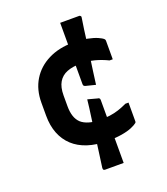

<svg xmlns="http://www.w3.org/2000/svg" viewBox="-148 -849 896 1029"><g transform="rotate(-20 300.0 -335.0)"><path d="M343 -623Q390 -623 424.5 -616Q459 -609 480.5 -599.5Q502 -590 510 -582Q512 -580 513 -577.5Q514 -575 514 -572Q514 -564 514 -545Q514 -526 514 -505Q514 -484 514 -466H496Q459 -484 422.5 -493.5Q386 -503 341 -503Q298 -503 266 -490.5Q234 -478 217 -449.5Q200 -421 200 -374V-312Q200 -280 208 -255.5Q216 -231 233 -215Q250 -200 276.5 -192Q303 -184 340 -184Q370 -184 396 -187.5Q422 -191 446.5 -199Q471 -207 496 -219H514Q514 -201 514 -180.5Q514 -160 514 -142Q514 -124 514 -112Q514 -110 513.5 -108Q513 -106 511 -104Q502 -96 479 -86Q456 -76 420 -70Q384 -64 338 -64Q275 -64 226 -80Q177 -96 143.5 -127Q110 -158 92.5 -202.5Q75 -247 75 -304V-378Q75 -452 108.5 -507Q142 -562 203 -592.5Q264 -623 343 -623ZM383 -368 327 -382Q323 -383 320.5 -385Q318 -387 317 -389.5Q316 -392 316 -396Q316 -436 316 -477.5Q316 -519 316 -559Q316 -599 316 -637Q316 -661 316 -691.5Q316 -722 316 -746Q338 -746 354 -746Q370 -746 386 -746Q402 -746 424 -746Q427 -746 429.5 -744.5Q432 -743 433.5 -740.5Q435 -738 434 -733Q429 -704 424.5 -670Q420 -636 415 -598Q410 -560 404 -521Q398 -482 393 -443Q388 -404 383 -368ZM312 -311 368 -296Q372 -296 374.5 -294Q377 -292 378 -289.5Q379 -287 379 -283Q379 -241 379 -199.5Q379 -158 379 -116Q379 -74 379 -33Q379 -9 379 21.5Q379 52 379 76Q357 76 341.5 76Q326 76 310 76Q294 76 272 76Q269 76 266.5 74.5Q264 73 263 70Q262 67 262 63Q268 18 274.5 -28.5Q281 -75 287 -122Q293 -169 300 -216.5Q307 -264 312 -311Z"/></g></svg>

Font: Recursive SemiBold
Style: Regular
Weight: 600
Version: Version 1.085